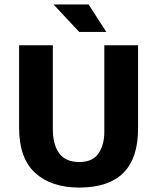

<svg xmlns="http://www.w3.org/2000/svg" viewBox="-20 -834 708 865"><path d="M66 -630H218V-253Q218 -182 247 -143Q276 -104 337 -104Q397 -104 423.5 -142.5Q450 -181 450 -241V-630H602V-254Q602 11 337 11Q211 11 138.5 -55Q66 -121 66 -259ZM221 -814H379L459 -690H337Z"/></svg>

Font: Ek Mukta ExtraBold
Style: Regular
Weight: 800
Designer: Girish Dalvi and Yashodeep Gholap
Foundry: Ek Type
Version: Version 2.538;PS 1.002;hotconv 16.6.51;makeotf.lib2.5.65220;